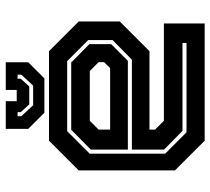

<svg xmlns="http://www.w3.org/2000/svg" viewBox="-52 -678 730 666"><g transform="rotate(-90 313.0 -345.0)"><path d="M468.5 -540 571.5 -437V-294.5L468.5 -191.5H196.5V-172L227 -141.5H564.5V0H158L55 -103V-437L158 -540ZM429 -463 493 -400V-324.5L435 -266.5H127V-395L196 -463ZM434 -477H191L113 -399V-137L187 -63H497V-77H192L127 -141V-252.5H439L507 -319.5V-404ZM399.5 -398.5H227L196.5 -368V-328H409.5L430.5 -349V-368ZM255 -556 199 -612V-690H295V-652H334V-690H430V-612L374 -556ZM281 -595H349L387 -636V-649H373V-638L346 -608.5H284L257 -638V-649H243V-636Z"/></g></svg>

Font: Tourney
Style: Bold
Weight: 700
Designer: Tyler Finck
Foundry: Etcetera Type Co
Version: Version 1.015